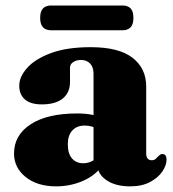

<svg xmlns="http://www.w3.org/2000/svg" viewBox="-20 -664 630 698"><path d="M334 -67V-78L320 -78.5V-396.5Q320 -419.5 307.8 -432.8Q295.5 -446 274.5 -446Q257.5 -446 246 -438.2Q234.5 -430.5 234.5 -418V-366Q234.5 -327 208 -305.8Q181.5 -284.5 132.5 -284.5Q91 -284.5 70.5 -302.5Q50 -320.5 50 -352.5Q50 -385 78.8 -417.2Q107.5 -449.5 165.2 -471Q223 -492.5 309.5 -492.5Q412 -492.5 461.8 -454Q511.5 -415.5 511.5 -349.5V-105Q511.5 -94.5 516.5 -88Q521.5 -81.5 531.5 -81.5Q540.5 -81.5 545.8 -86.2Q551 -91 555.5 -96Q559 -99.5 562.5 -101.8Q566 -104 570.5 -104Q578.5 -104 582 -98.5Q585.5 -93 585.5 -84Q585.5 -63.5 570.5 -41Q555.5 -18.5 526 -2.5Q496.5 13.5 452.5 13.5Q400 13.5 367 -9Q334 -31.5 334 -67ZM31 -106Q31 -172.5 91.2 -212Q151.5 -251.5 260.5 -251.5Q290.5 -251.5 313.5 -247Q336.5 -242.5 351.5 -234.5L336.5 -194.5Q324 -201 312.8 -204.2Q301.5 -207.5 288 -207.5Q259.5 -207.5 243 -189.8Q226.5 -172 226.5 -139.5Q226.5 -105.5 241.8 -88Q257 -70.5 282.5 -70.5Q300 -70.5 315.8 -78.8Q331.5 -87 340.5 -99L352 -62.5Q327.5 -26.5 281.8 -6.5Q236 13.5 184 13.5Q115.5 13.5 73.2 -20.5Q31 -54.5 31 -106ZM126 -599Q126 -622.5 136.2 -633.2Q146.5 -644 165.5 -644H425.5Q444.5 -644 454.8 -633.5Q465 -623 465 -599.5Q465 -575.5 454.8 -564.8Q444.5 -554 425.5 -554H165.5Q146.5 -554 136.2 -565Q126 -576 126 -599Z"/></svg>

Font: Fraunces ExtraBold
Style: Regular
Weight: 800
Version: Version 1.000;[b76b70a41]